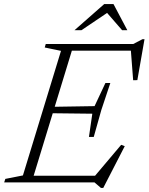

<svg xmlns="http://www.w3.org/2000/svg" viewBox="-44 -891 726 938"><path d="M254 -642.5 174.5 -659 179.5 -676H317L110.5 0H-23.5L-18 -17L68 -34ZM594.5 -655.5 615.5 -643.5H266L277 -676H607L652 -699.5H662L627 -499.5L606.5 -499ZM449 27 417.5 0H70L81 -32.5H448L409.5 -19.5L548 -183.5L565.5 -177L460.5 27ZM414 -222H390.5L407 -335.5L189 -338L199 -369L418 -372.5L471 -485.5H495L451 -353.5ZM320 -743.5 465 -871H510.5L578 -743.5H552.5L473.5 -834.5H489L354 -743.5Z"/></svg>

Font: Newsreader 16pt 16pt Light
Style: Italic
Weight: 300
Italic angle: -17°
Version: Version 1.003